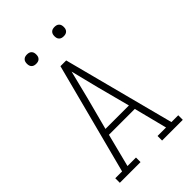

<svg xmlns="http://www.w3.org/2000/svg" viewBox="-267 -1029 1134 1134"><g transform="rotate(-45 300.0 -462.0)"><path d="M37 0V-38H94L276 -735H324L506 -38H563V0H390V-38H461L408 -246H192L139 -38H210V0ZM202 -285H398L344 -490Q333 -534 322 -578Q311 -622 300 -666Q289 -622 278 -578Q267 -534 256 -490ZM415 -846Q407 -846 399.5 -848Q392 -850 386 -856Q380 -862 378 -869.5Q376 -877 376 -885Q376 -893 378 -900.5Q380 -908 386 -914Q392 -920 399.5 -922Q407 -924 415 -924Q423 -924 430.5 -922Q438 -920 444 -914Q450 -908 452 -900.5Q454 -893 454 -885Q454 -877 452 -869.5Q450 -862 444 -856Q438 -850 430.5 -848Q423 -846 415 -846ZM185 -846Q177 -846 169.5 -848Q162 -850 156 -856Q150 -862 148 -869.5Q146 -877 146 -885Q146 -893 148 -900.5Q150 -908 156 -914Q162 -920 169.5 -922Q177 -924 185 -924Q193 -924 200.5 -922Q208 -920 214 -914Q220 -908 222 -900.5Q224 -893 224 -885Q224 -877 222 -869.5Q220 -862 214 -856Q208 -850 200.5 -848Q193 -846 185 -846Z"/></g></svg>

Font: Iosevka Etoile Extralight
Style: Regular
Weight: 200
Designer: Belleve Invis
Foundry: Belleve Invis
Version: Version 22.1.2; ttfautohint (v1.8.4)